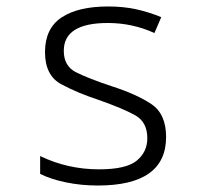

<svg xmlns="http://www.w3.org/2000/svg" viewBox="-20 -563 640 593"><path d="M493 -140Q493 -211 447.5 -241.5Q402 -272 324 -297Q252 -321 214.5 -340Q177 -359 177 -406Q177 -492 313 -492Q389 -492 457 -461L478 -510Q439 -526 400 -534.5Q361 -543 314 -543Q221 -543 170 -509Q119 -475 119 -402Q119 -330 169 -303Q219 -276 283 -255Q360 -228 397.5 -207Q435 -186 435 -136Q435 -94 402.5 -67Q370 -40 286 -40Q189 -40 104 -81V-26Q135 -10 182.5 0Q230 10 282 10Q493 10 493 -140Z"/></svg>

Font: Noto Sans Mono UI Light
Style: Regular
Weight: 300
Designer: Monotype Design team
Foundry: Monotype Imaging Inc.
Version: 1.000